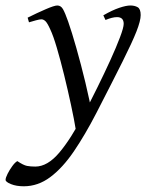

<svg xmlns="http://www.w3.org/2000/svg" viewBox="-101 -440 537 685"><path d="M230 -21 185.1 38.6 169.9 25.4Q163.6 -13.7 152.3 -65.9Q141.1 -118.2 127.9 -171.9Q114.7 -225.6 101.8 -269.3Q88.9 -313 78.6 -334.5Q68.4 -357.4 61.3 -364.3Q54.2 -371.1 46.4 -371.1Q40.5 -371.1 26.9 -367.4Q13.2 -363.8 2.4 -360.4L-2.4 -377Q31.7 -394 62.3 -407.2Q92.8 -420.4 103.5 -420.4Q116.2 -420.4 123.8 -407.2Q131.3 -394 142.1 -363.3Q155.3 -325.7 171.6 -268.1Q188 -210.4 203.6 -145.8Q219.2 -81.1 230 -21ZM400.9 -386.2Q400.9 -366.2 386 -328.1Q371.1 -290 336.4 -220.7Q301.8 -151.4 242.7 -36.6Q202.6 41 162.6 99.9Q122.6 158.7 78.6 191.7Q34.7 224.6 -16.1 224.6Q-43 224.6 -62 216.8Q-81.1 209 -81.1 201.7Q-81.1 194.3 -74 180.2Q-66.9 166 -57.1 152.6Q-47.4 139.2 -39.1 134.8Q-17.6 149.4 -4.6 151.9Q8.3 154.3 24.9 154.3Q68.4 154.3 110.4 104.7Q152.3 55.2 198.2 -33.2Q221.2 -77.1 246.1 -127.4Q271 -177.7 292.5 -224.9Q314 -272 327.1 -306.9Q340.3 -341.8 340.3 -355Q340.3 -378.9 316.4 -378.9Q299.8 -378.9 275.4 -368.7L267.6 -385.3Q299.8 -403.8 324.5 -412.1Q349.1 -420.4 364.3 -420.4Q379.4 -420.4 390.1 -414.3Q400.9 -408.2 400.9 -386.2Z"/></svg>

Font: Dai Banna SIL Light
Style: Italic
Weight: 300
Italic angle: -11°
Designer: Victor Gaultney
Foundry: SIL International
Version: Version 4.000